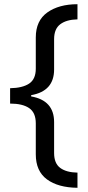

<svg xmlns="http://www.w3.org/2000/svg" viewBox="-20 -734 420 912"><path d="M348 158Q256 157 203 118Q150 79 150 -1V-148Q150 -199 118.5 -220.5Q87 -242 28 -242V-315Q87 -316 118.5 -337Q150 -358 150 -408V-556Q150 -636 205 -675Q260 -714 348 -714V-642Q296 -641 266.5 -619Q237 -597 237 -548V-404Q237 -301 128 -282V-276Q237 -257 237 -154V-7Q237 42 266 63.5Q295 85 348 86Z"/></svg>

Font: Noto Sans Kaithi
Style: Regular
Weight: 400
Designer: Monotype Design Team
Foundry: Monotype Imaging Inc.
Version: Version 2.005; ttfautohint (v1.8.4.7-5d5b)